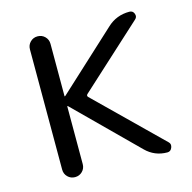

<svg xmlns="http://www.w3.org/2000/svg" viewBox="-83 -603 684 685"><g transform="rotate(-15 259.0 -260.0)"><path d="M75 -38V-482Q75 -498 86 -509Q97 -520 113 -520Q129 -520 140 -509Q151 -498 151 -482V-289Q151 -288 152 -288L154 -289L370 -488Q404 -520 452 -520Q465 -520 469.5 -508Q474 -496 465 -488L233 -276Q226 -270 232 -264L468 -33Q476 -25 471 -12.5Q466 0 454 0Q407 0 374 -33L154 -251Q153 -252 152 -252Q151 -252 151 -251V-38Q151 -22 140 -11Q129 0 113 0Q97 0 86 -11Q75 -22 75 -38Z"/></g></svg>

Font: Rounded Mplus 1c
Style: Regular
Weight: 400
Version: Version 1.059.20150529